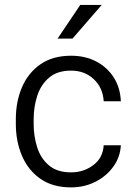

<svg xmlns="http://www.w3.org/2000/svg" viewBox="-20 -770 560 799"><path d="M275.9 -52.7Q328.1 -52.7 368.2 -82.8Q408.2 -112.8 411.6 -165.5H482.9Q480.5 -116.7 451.9 -76.9Q423.3 -37.1 377.2 -13.7Q331.1 9.8 275.9 9.8Q199.2 9.8 148.2 -25.9Q97.2 -61.5 71.5 -121.6Q45.9 -181.6 45.9 -253.9V-274.4Q45.9 -347.2 71.5 -407Q97.2 -466.8 148.2 -502.4Q199.2 -538.1 275.9 -538.1Q335 -538.1 380.9 -513.9Q426.8 -489.7 453.6 -447.3Q480.5 -404.8 482.9 -348.6H411.6Q408.2 -404.8 370.4 -440.4Q332.5 -476.1 275.9 -476.1Q218.3 -476.1 184.1 -446.8Q149.9 -417.5 135 -371.3Q120.1 -325.2 120.1 -274.4V-253.9Q120.1 -202.6 134.8 -156.7Q149.4 -110.8 183.6 -81.8Q217.8 -52.7 275.9 -52.7ZM219.7 -609.4 314 -749.5H403.3L281.7 -609.4Z"/></svg>

Font: Vazirmatn FD Light
Style: Regular
Weight: 300
Designer: Saber Rastikerdar
Foundry: Saber Rastikerdar
Version: Version 33.003